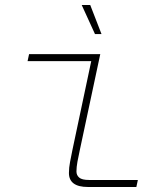

<svg xmlns="http://www.w3.org/2000/svg" viewBox="-20 -746 640 766"><path d="M331 0Q255 0 255 -56Q255 -77 259.5 -100Q264 -123 269 -148L344 -502H90L96 -530H380L299 -150Q293 -123 289 -101Q285 -79 285 -62Q285 -47 296 -37.5Q307 -28 335 -28H530L524 0ZM359 -610 306 -726H340L385 -610Z"/></svg>

Font: Geist Mono Thin
Style: Italic
Weight: 100
Italic angle: -12°
Monospace: yes
Designer: Basement.studio, Andrés Briganti, Mateo Zaragoza
Foundry: Basement.studio, Vercel, Andrés Briganti, Guido Ferreyra, Mateo Zaragoza
Version: Version 1.500; ttfautohint (v1.8.4.7-5d5b)